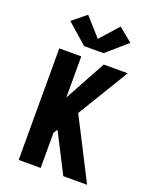

<svg xmlns="http://www.w3.org/2000/svg" viewBox="-177 -1090 954 1189"><g transform="rotate(20 300.0 -496.0)"><path d="M96 0V-735H241V-464L389 -735H547L343 -399L547 0H390L258 -258L241 -232V0ZM364 -801H236L102 -918L193 -992L300 -872L407 -992L498 -918Z"/></g></svg>

Font: Iosevka Custom Heavy Extended
Style: Regular
Weight: 900
Width: 7
Monospace: yes
Designer: Belleve Invis
Foundry: Belleve Invis
Version: Version 11.2.4; ttfautohint (v1.8.4)